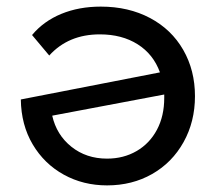

<svg xmlns="http://www.w3.org/2000/svg" viewBox="-20 -556 652 581"><path d="M434 -501.5C390.7 -524.5 341 -536 285 -536C241 -536 201.2 -528.7 165.5 -514C129.8 -499.3 100.3 -478 77 -450L129 -388C167.7 -430.7 218.7 -452 282 -452C326.7 -452 364.8 -442 396.5 -422C428.2 -402 450.7 -373.7 464 -337L43 -255C43.7 -203.7 55.7 -158.3 79 -119C102.3 -79.7 133.7 -49.2 173 -27.5C212.3 -5.8 256 5 304 5C354.7 5 400.2 -6.5 440.5 -29.5C480.8 -52.5 512.5 -84.7 535.5 -126C558.5 -167.3 570 -213.7 570 -265C570 -317 558.2 -363.7 534.5 -405C510.8 -446.3 477.3 -478.5 434 -501.5ZM393.5 -99C367.2 -83.7 337.3 -76 304 -76C262 -76 226 -88 196 -112C166 -136 146.7 -167.3 138 -206L477 -270V-260C477 -223.3 469.7 -191.2 455 -163.5C440.3 -135.8 419.8 -114.3 393.5 -99Z"/></svg>

Font: ICO Headline
Style: Regular
Weight: 500
Designer: Julieta Ulanovsky
Foundry: Julieta Ulanovsky
Version: Version 7.200